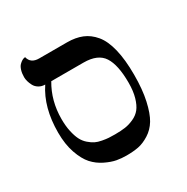

<svg xmlns="http://www.w3.org/2000/svg" viewBox="-135 -674 780 801"><g transform="rotate(-30 255.0 -273.5)"><path d="M288.6 -415H133.3Q91.3 -344.2 91.3 -256.8Q91.3 -223.1 97.2 -196.5Q103 -169.9 111.8 -152.6Q120.6 -135.3 135 -122.8Q149.4 -110.4 161.9 -104.2Q174.3 -98.1 192.9 -94.7Q211.4 -91.3 223.4 -90.6Q235.4 -89.8 253.4 -89.8Q281.7 -89.8 302.2 -92.8Q322.8 -95.7 344.2 -105.5Q365.7 -115.2 379.2 -132.1Q392.6 -148.9 401.1 -178.5Q409.7 -208 409.7 -249Q409.7 -334 383.5 -374.5Q357.4 -415 288.6 -415ZM250.5 10.7Q227.1 10.7 204.1 6.6Q181.2 2.4 152.1 -11.7Q123 -25.9 101.8 -49.3Q80.6 -72.8 65.7 -115.5Q50.8 -158.2 50.8 -214.8Q50.8 -335.4 104.5 -415.5Q87.9 -415.5 75 -423.3Q62 -431.2 55.7 -443.1Q49.3 -455.1 46.4 -466.1Q43.5 -477.1 43.5 -485.8Q43.5 -504.9 48.1 -519.3Q52.7 -533.7 59.6 -540.5Q66.4 -547.4 73 -551.3Q79.6 -555.2 84 -555.7L88.9 -556.6Q96.7 -522.5 137.2 -522.5H271.5Q312 -522.5 342.8 -510Q373.5 -497.6 397.5 -469Q421.4 -440.4 433.8 -389.4Q446.3 -338.4 446.3 -265.6Q446.3 -194.8 434.8 -143.1Q423.3 -91.3 405.8 -62.3Q388.2 -33.2 360.8 -16.1Q333.5 1 308.3 5.9Q283.2 10.7 250.5 10.7Z"/></g></svg>

Font: Libertinage
Style: b
Weight: 400
Designer: OSP
Foundry: OSP
Version: Version 1.0; 2008; OFL relea